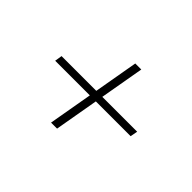

<svg xmlns="http://www.w3.org/2000/svg" viewBox="-85 -736 790 790"><g transform="rotate(45 310.0 -341.5)"><path d="M330 -550H365L292 -133H257ZM534 -357 528 -325H89L94 -357Z"/></g></svg>

Font: Roboto Serif 120pt Expanded Light
Style: Italic
Weight: 300
Width: 7
Italic angle: -10°
Designer: Greg Gazdowicz
Foundry: Commercial Type
Version: Version 1.008